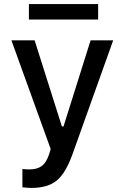

<svg xmlns="http://www.w3.org/2000/svg" viewBox="-20 -730 612 943"><path d="M134 193Q120 193 90 190V100Q106 102 125 102Q163 102 185.5 85Q208 68 221 28L229 2L36 -532H150L284 -109H292L425 -532H536L338 22Q304 119 259.5 156Q215 193 134 193ZM462 -710V-634H122V-710Z"/></svg>

Font: Manrope Medium
Style: Medium
Weight: 500
Designer: Mikhail Sharanda
Foundry: Mikhail Sharanda
Version: Version 4.000;hotconv 1.0.109;makeotfexe 2.5.65596